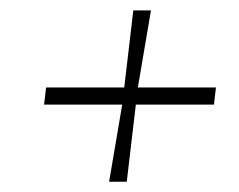

<svg xmlns="http://www.w3.org/2000/svg" viewBox="-20 -440 464 372"><path d="M65.4 -237.3 69.3 -270.5H220.7L238.3 -419.9H272.5L247.1 -270.5H398.4L394.5 -237.3H243.2L225.6 -87.9H191.4L216.8 -237.3Z"/></svg>

Font: Kleymisska
Style: Regular
Weight: 500
Italic angle: -8°
Designer: gluk
Foundry: gluk
Version: Version 0.298